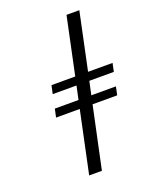

<svg xmlns="http://www.w3.org/2000/svg" viewBox="-133 -771 668 845"><g transform="rotate(-20 201.0 -349.0)"><path d="M380.9 -328.1 372.6 -289.1H257.3L195.8 0H136.2L197.3 -289.1H86.4L94.7 -328.1H205.6L219.2 -391.1H107.9L116.2 -430.2H227.5L284.2 -698.2H344.2L287.6 -430.2H402.3L394 -391.1H279.3L265.6 -328.1Z"/></g></svg>

Font: Linux Libertine Slanted O
Style: Bold Slanted
Weight: 700
Designer: Philipp H. Poll
Foundry: Philipp H. Poll
Version: Version 5.0.0